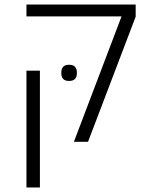

<svg xmlns="http://www.w3.org/2000/svg" viewBox="-20 -622 641 842"><path d="M283 -267Q265 -267 257 -276Q249 -285 249 -299V-306Q249 -320 257 -329Q265 -338 283 -338Q301 -338 309 -329Q317 -320 317 -306V-299Q317 -285 309 -276Q301 -267 283 -267ZM513 -550H96V-602H575V-549L366 0H304ZM96 -312H155V200H96Z"/></svg>

Font: IBM Plex Sans Hebrew Light
Style: Regular
Weight: 300
Designer: Mike Abbink, Paul van der Laan, Pieter van Rosmalen, Yanek Iontef
Foundry: Bold Monday
Version: Version 1.2